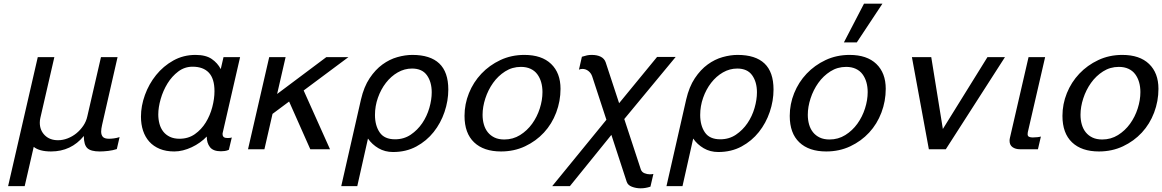

<svg xmlns="http://www.w3.org/2000/svg" viewBox="-20 -810 6307 1042"><path d="M185 -500H275L199 -170Q196 -157 196 -144Q196 -103 223 -76Q250 -49 295 -49Q321 -49 347 -59Q373 -69 394.5 -86.5Q416 -104 432 -127.5Q448 -151 454 -179L528 -500H618L534 -132Q529 -110 529 -96Q529 -78 538 -67.5Q547 -57 572 -57Q583 -57 598.5 -59Q614 -61 629 -66L614 -1Q593 6 567.5 9Q542 12 521 12Q473 12 454 -6Q435 -24 435 -72Q366 12 257 12Q194 12 163 -13L114 200H24Z M839 -189Q839 -162 845.5 -138Q852 -114 866 -96Q880 -78 902 -67.5Q924 -57 954 -57Q1002 -57 1037.5 -82Q1073 -107 1096.5 -145Q1120 -183 1132 -228.5Q1144 -274 1144 -315Q1144 -383 1113.5 -415.5Q1083 -448 1025 -448Q982 -448 947.5 -422Q913 -396 889 -357Q865 -318 852 -272.5Q839 -227 839 -189ZM745 -177Q745 -235 766.5 -294.5Q788 -354 827 -402.5Q866 -451 920.5 -481.5Q975 -512 1041 -512Q1097 -512 1129 -490Q1161 -468 1178 -435L1193 -500H1283L1189 -91Q1188 -89 1188 -86.5Q1188 -84 1188 -82Q1188 -61 1213 -61H1218Q1231 -61 1238 -64L1222 3Q1211 8 1200 9.5Q1189 11 1179 11Q1137 11 1119.5 -11.5Q1102 -34 1102 -69Q1086 -52 1065 -37Q1044 -22 1020.5 -11Q997 0 973 6Q949 12 926 12Q881 12 847 -2Q813 -16 790.5 -41Q768 -66 756.5 -100.5Q745 -135 745 -177Z M1484 -300 1751 -500H1871L1628 -319L1771 0H1664L1549 -259L1459 -192L1415 0H1326L1441 -500H1530Z M1939 -270Q1955 -339 1986 -385.5Q2017 -432 2055.5 -460Q2094 -488 2136.5 -500Q2179 -512 2218 -512Q2315 -512 2364 -465.5Q2413 -419 2413 -324Q2413 -263 2392.5 -202.5Q2372 -142 2333.5 -93.5Q2295 -45 2239.5 -15Q2184 15 2113 15Q2069 15 2034 -5.5Q1999 -26 1977 -58L1919 200H1832ZM2015 -186Q2015 -129 2040.5 -91.5Q2066 -54 2124 -54Q2172 -54 2209 -79Q2246 -104 2271.5 -141.5Q2297 -179 2310 -224Q2323 -269 2323 -309Q2323 -365 2297 -401.5Q2271 -438 2216 -438Q2175 -438 2138.5 -417Q2102 -396 2074.5 -360.5Q2047 -325 2031 -279.5Q2015 -234 2015 -186Z M2501 -181Q2501 -245 2525 -304.5Q2549 -364 2592.5 -410Q2636 -456 2695.5 -484Q2755 -512 2826 -512Q2920 -512 2971 -463Q3022 -414 3022 -328Q3022 -261 2998.5 -199Q2975 -137 2932 -90.5Q2889 -44 2829.5 -16Q2770 12 2699 12Q2605 12 2553 -37.5Q2501 -87 2501 -181ZM2599 -187Q2599 -159 2606 -134.5Q2613 -110 2627.5 -92Q2642 -74 2664 -63.5Q2686 -53 2717 -53Q2764 -53 2802.5 -77Q2841 -101 2868 -138.5Q2895 -176 2909.5 -221.5Q2924 -267 2924 -310Q2924 -339 2917 -363.5Q2910 -388 2896 -407Q2882 -426 2859.5 -436.5Q2837 -447 2807 -447Q2760 -447 2721.5 -422.5Q2683 -398 2656 -360Q2629 -322 2614 -276Q2599 -230 2599 -187Z M3340 -250 3546 -501H3647L3368 -164L3458 110Q3463 124 3477.5 130Q3492 136 3507 136Q3512 136 3516.5 135.5Q3521 135 3526 134L3510 203Q3483 212 3457 212Q3432 212 3409.5 203.5Q3387 195 3381 176L3298 -78L3073 200H2977L3271 -160L3194 -395Q3188 -413 3173.5 -424.5Q3159 -436 3141 -436Q3131 -436 3122 -432L3138 -502Q3154 -507 3165.5 -509.5Q3177 -512 3191 -512Q3221 -512 3240.5 -502Q3260 -492 3267 -472Z M3704 -270Q3720 -339 3751 -385.5Q3782 -432 3820.5 -460Q3859 -488 3901.5 -500Q3944 -512 3983 -512Q4080 -512 4129 -465.5Q4178 -419 4178 -324Q4178 -263 4157.5 -202.5Q4137 -142 4098.5 -93.5Q4060 -45 4004.5 -15Q3949 15 3878 15Q3834 15 3799 -5.5Q3764 -26 3742 -58L3684 200H3597ZM3780 -186Q3780 -129 3805.5 -91.5Q3831 -54 3889 -54Q3937 -54 3974 -79Q4011 -104 4036.5 -141.5Q4062 -179 4075 -224Q4088 -269 4088 -309Q4088 -365 4062 -401.5Q4036 -438 3981 -438Q3940 -438 3903.5 -417Q3867 -396 3839.5 -360.5Q3812 -325 3796 -279.5Q3780 -234 3780 -186Z M4266 -181Q4266 -245 4290 -304.5Q4314 -364 4357.5 -410Q4401 -456 4460.5 -484Q4520 -512 4591 -512Q4685 -512 4736 -463Q4787 -414 4787 -328Q4787 -261 4763.5 -199Q4740 -137 4697 -90.5Q4654 -44 4594.5 -16Q4535 12 4464 12Q4370 12 4318 -37.5Q4266 -87 4266 -181ZM4364 -187Q4364 -159 4371 -134.5Q4378 -110 4392.5 -92Q4407 -74 4429 -63.5Q4451 -53 4482 -53Q4529 -53 4567.5 -77Q4606 -101 4633 -138.5Q4660 -176 4674.5 -221.5Q4689 -267 4689 -310Q4689 -339 4682 -363.5Q4675 -388 4661 -407Q4647 -426 4624.5 -436.5Q4602 -447 4572 -447Q4525 -447 4486.5 -422.5Q4448 -398 4421 -360Q4394 -322 4379 -276Q4364 -230 4364 -187ZM4630 -580H4560L4669 -790H4769Z M5113 0H5021L4929 -500H5034L5097 -110L5339 -500H5434Z M5562 -500H5652L5560 -101Q5559 -99 5558 -92.5Q5557 -86 5557 -82Q5557 -71 5565 -67.5Q5573 -64 5585 -64Q5597 -64 5610 -65.5Q5623 -67 5629 -69L5613 0H5516Q5491 0 5475 -11.5Q5459 -23 5459 -46Q5459 -54 5461 -62Z M5746 -181Q5746 -245 5770 -304.5Q5794 -364 5837.5 -410Q5881 -456 5940.5 -484Q6000 -512 6071 -512Q6165 -512 6216 -463Q6267 -414 6267 -328Q6267 -261 6243.5 -199Q6220 -137 6177 -90.5Q6134 -44 6074.5 -16Q6015 12 5944 12Q5850 12 5798 -37.5Q5746 -87 5746 -181ZM5844 -187Q5844 -159 5851 -134.5Q5858 -110 5872.5 -92Q5887 -74 5909 -63.5Q5931 -53 5962 -53Q6009 -53 6047.5 -77Q6086 -101 6113 -138.5Q6140 -176 6154.5 -221.5Q6169 -267 6169 -310Q6169 -339 6162 -363.5Q6155 -388 6141 -407Q6127 -426 6104.5 -436.5Q6082 -447 6052 -447Q6005 -447 5966.5 -422.5Q5928 -398 5901 -360Q5874 -322 5859 -276Q5844 -230 5844 -187Z"/></svg>

Font: Perun
Style: Italic
Weight: 400
Italic angle: -12°
Foundry: Copyright (c) Stefan Peev, Context Ltd, 2016
Version: Version 1.027